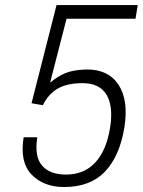

<svg xmlns="http://www.w3.org/2000/svg" viewBox="-20 -731 566 761"><path d="M105 -321.8 204.1 -710.9H525.9L517.1 -656.7H243.7L179.2 -405.8L180.7 -404.8Q208 -428.2 239.3 -441.2Q270.5 -454.1 321.3 -455.6Q408.2 -457 449.2 -395.8Q490.2 -334.5 473.1 -226.6Q454.6 -112.3 396.2 -51Q337.9 10.3 233.9 10.3Q153.3 10.3 105.5 -38.8Q57.6 -87.9 73.7 -187H127.9Q115.7 -110.8 146.5 -75Q177.2 -39.1 241.7 -39.1Q313 -39.1 357.4 -86.7Q401.9 -134.3 416.5 -225.6Q429.7 -310.1 402.1 -355.7Q374.5 -401.4 307.1 -401.4Q245.6 -401.4 208.5 -379.6Q171.4 -357.9 149.9 -314Z"/></svg>

Font: Franko
Style: Light Italic
Weight: 300
Designer: Google
Version: Version 1.200310; 2013